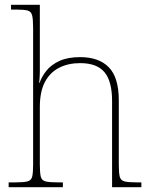

<svg xmlns="http://www.w3.org/2000/svg" viewBox="-20 -780 635 800"><path d="M16 0V-20H41Q78 -20 94 -24Q110 -28 114 -43.5Q118 -59 118 -94V-662Q118 -699 114 -715.5Q110 -732 95.5 -736Q81 -740 51 -740H26V-760H146V-482Q146 -474 145.5 -465Q145 -456 144.5 -448.5Q144 -441 143 -435H145Q154 -461 173.5 -485.5Q193 -510 227.5 -526Q262 -542 314 -542Q392 -542 433.5 -499.5Q475 -457 475 -362V-94Q475 -59 479 -43.5Q483 -28 499.5 -24Q516 -20 552 -20H569V0H447V-360Q447 -441 415.5 -479Q384 -517 314 -517Q264 -517 226 -497.5Q188 -478 167 -438Q146 -398 146 -334V-94Q146 -59 150 -43.5Q154 -28 170.5 -24Q187 -20 223 -20H242V0Z"/></svg>

Font: Noto Serif Hebrew Thin
Style: Regular
Weight: 250
Version: Version 2.003